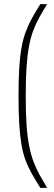

<svg xmlns="http://www.w3.org/2000/svg" viewBox="-20 -763 263 933"><path d="M176 150Q152 112 134 80Q116 48 103.5 14Q91 -20 84 -62Q77 -104 73.5 -161Q70 -218 70 -297Q70 -376 73.5 -432.5Q77 -489 84.5 -531Q92 -573 104.5 -607Q117 -641 134.5 -673Q152 -705 176 -743H209Q188 -709 171 -678.5Q154 -648 141.5 -614.5Q129 -581 121 -538.5Q113 -496 109 -437.5Q105 -379 105 -297Q105 -215 109 -156.5Q113 -98 121.5 -55Q130 -12 142.5 21.5Q155 55 171.5 85Q188 115 209 150Z"/></svg>

Font: Saira Condensed Thin
Style: Regular
Weight: 250
Width: 3
Designer: Hector Gatti with collaboration of the Omnibus-Type team
Foundry: Omnibus-Type
Version: Version 1.101